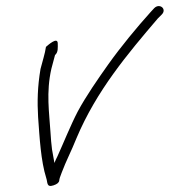

<svg xmlns="http://www.w3.org/2000/svg" viewBox="-20 -587 561 635"><path d="M114 -359C104 -300 103 -250 106 -200C111 -131 115 -55 133 2C138 16 133 34 157 26C169 22 175 17 176 10C176 5 179 -3 184 -16C199 -56 215 -85 233 -130C299 -287 403 -410 502 -526L515 -539C533 -557 508 -578 490 -560L478 -547C433 -497 380 -433 338 -374C304 -326 265 -270 237 -218C214 -174 190 -114 170 -70C166 -63 163 -55 160 -48L152 -93C150 -110 148 -129 147 -149C143 -214 132 -281 150 -360C154 -376 158 -390 162 -405C173 -414 171 -430 171 -443C171 -467 139 -438 132 -432C129 -410 120 -383 114 -359Z"/></svg>

Font: Stray Cat
Style: Obl
Weight: 400
Version: Version 1.0